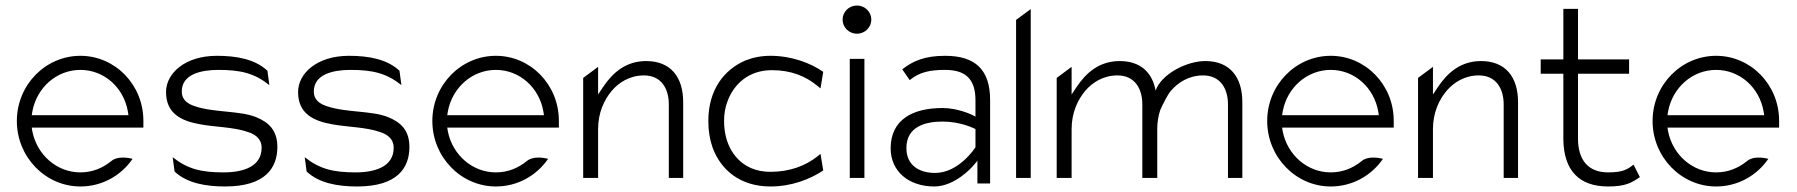

<svg xmlns="http://www.w3.org/2000/svg" viewBox="-20 -664 6504 695"><path d="M41 -226C41 -95 145 11 271 11C349 11 418 -28 460 -89C441 -94 404 -99 383 -81C352 -56 315 -40 271 -40C186 -40 114 -103 97 -189L95 -202H499V-227C499 -357 397 -462 271 -462C145 -462 41 -357 41 -226ZM95 -247 97 -260C113 -347 185 -411 271 -411C357 -411 428 -347 443 -260L445 -247Z M581 -331C581 -253 636 -226 705 -214C758 -204 828 -204 878 -186C900 -179 927 -164 927 -129C927 -61 861 -40 789 -40C709 -40 659 -52 605 -95L612 -43C657 -1 724 11 795 11C940 11 984 -56 984 -132C984 -194 951 -222 907 -240C848 -264 752 -256 684 -280C663 -287 638 -300 638 -333C638 -395 707 -411 771 -411C851 -411 901 -399 955 -356L948 -408C903 -450 836 -462 765 -462C649 -462 581 -398 581 -331Z M1059 -331C1059 -253 1114 -226 1183 -214C1236 -204 1306 -204 1356 -186C1378 -179 1405 -164 1405 -129C1405 -61 1339 -40 1267 -40C1187 -40 1137 -52 1083 -95L1090 -43C1135 -1 1202 11 1273 11C1418 11 1462 -56 1462 -132C1462 -194 1429 -222 1385 -240C1326 -264 1230 -256 1162 -280C1141 -287 1116 -300 1116 -333C1116 -395 1185 -411 1249 -411C1329 -411 1379 -399 1433 -356L1426 -408C1381 -450 1314 -462 1243 -462C1127 -462 1059 -398 1059 -331Z M1545 -226C1545 -95 1649 11 1775 11C1853 11 1922 -28 1964 -89C1945 -94 1908 -99 1887 -81C1856 -56 1819 -40 1775 -40C1690 -40 1618 -103 1601 -189L1599 -202H2003V-227C2003 -357 1901 -462 1775 -462C1649 -462 1545 -357 1545 -226ZM1599 -247 1601 -260C1617 -347 1689 -411 1775 -411C1861 -411 1932 -347 1947 -260L1949 -247Z M2091 -20H2145V-197C2145 -256 2167 -303 2195 -336C2220 -365 2259 -391 2311 -391C2373 -391 2401 -344 2401 -286V-20H2453V-294C2453 -385 2408 -443 2319 -443C2245 -443 2197 -400 2163 -349L2145 -322V-422L2091 -382Z M2544 -226C2544 -191 2549 -160 2559 -131C2589 -48 2660 11 2769 11C2845 11 2912 -15 2960 -47L2950 -107L2939 -98C2896 -64 2839 -42 2769 -42C2745 -42 2721 -46 2700 -55C2641 -80 2601 -141 2601 -226C2601 -252 2605 -276 2614 -299C2638 -362 2692 -410 2774 -410C2844 -410 2897 -388 2939 -353L2950 -344L2960 -404C2914 -436 2845 -462 2769 -462C2735 -462 2706 -456 2678 -445C2601 -412 2544 -339 2544 -226Z M3030 -593C3030 -565 3053 -542 3082 -542C3111 -542 3134 -565 3134 -593C3134 -621 3111 -644 3082 -644C3053 -644 3030 -621 3030 -593ZM3056 -20H3109V-451H3056Z M3204 -127C3204 -44 3269 11 3362 11C3438 11 3501 -62 3501 -62L3518 -82V0H3564V-302C3564 -412 3510 -462 3401 -462C3327 -462 3284 -443 3246 -413L3273 -374C3308 -403 3346 -411 3401 -411C3474 -411 3511 -379 3511 -301V-242L3497 -249C3497 -249 3447 -273 3392 -273C3285 -273 3204 -232 3204 -127ZM3261 -128C3261 -205 3328 -224 3392 -224C3457 -224 3504 -200 3511 -197V-131C3510 -129 3451 -38 3365 -38C3308 -38 3261 -65 3261 -128Z M3658 -20H3711V-631L3658 -592Z M3805 -20H3859V-197C3859 -256 3881 -303 3909 -336C3934 -365 3973 -391 4025 -391C4087 -391 4115 -344 4115 -286V-20H4169V-197C4169 -222 4173 -245 4180 -266C4188 -284 4207 -323 4219 -336C4244 -365 4283 -391 4335 -391C4397 -391 4425 -344 4425 -286V-20H4477V-294C4477 -385 4432 -443 4343 -443C4275 -443 4184 -396 4163 -336C4151 -403 4107 -443 4033 -443C3959 -443 3911 -400 3877 -349L3859 -322V-422L3805 -382Z M4567 -226C4567 -95 4671 11 4797 11C4875 11 4944 -28 4986 -89C4967 -94 4930 -99 4909 -81C4878 -56 4841 -40 4797 -40C4712 -40 4640 -103 4623 -189L4621 -202H5025V-227C5025 -357 4923 -462 4797 -462C4671 -462 4567 -357 4567 -226ZM4621 -247 4623 -260C4639 -347 4711 -411 4797 -411C4883 -411 4954 -347 4969 -260L4971 -247Z M5113 -20H5167V-197C5167 -256 5189 -303 5217 -336C5242 -365 5281 -391 5333 -391C5395 -391 5423 -344 5423 -286V-20H5475V-294C5475 -385 5430 -443 5341 -443C5267 -443 5219 -400 5185 -349L5167 -322V-422L5113 -382Z M5557 -397H5639V-158C5641 -47 5696 11 5801 11C5863 11 5886 -2 5916 -23L5893 -68C5871 -51 5855 -40 5801 -40C5727 -40 5692 -87 5692 -163V-397H5877V-449H5692V-632H5639V-449H5557Z M5962 -226C5962 -95 6066 11 6192 11C6270 11 6339 -28 6381 -89C6362 -94 6325 -99 6304 -81C6273 -56 6236 -40 6192 -40C6107 -40 6035 -103 6018 -189L6016 -202H6420V-227C6420 -357 6318 -462 6192 -462C6066 -462 5962 -357 5962 -226ZM6016 -247 6018 -260C6034 -347 6106 -411 6192 -411C6278 -411 6349 -347 6364 -260L6366 -247Z"/></svg>

Font: Charger Sport
Style: ExLit
Weight: 200
Designer: Jasper
Foundry: Cannot Into Space Fonts
Version: Version 1.1